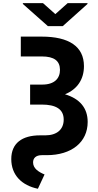

<svg xmlns="http://www.w3.org/2000/svg" viewBox="-20 -955 612 1194"><path d="M239.3 -727.3H109.4V-604H239.3C317.5 -604 352.6 -576.3 353 -520.6C353 -467 318.5 -429 242.9 -429H167.3V-304.7H239.3C327.4 -304.7 376.1 -276.3 376.1 -211.3C376.1 -149.1 332.7 -113.3 261.7 -113.3H229C117.2 -113.3 50.1 -64.3 50.1 34.1C50.1 134.2 115.8 198.2 215.6 218.8L257.1 130C218.8 114 185.7 92 185.7 55C185.7 28.4 203.1 9.9 240.8 9.9H271C424.7 9.9 525.2 -70.3 525.2 -196.7C525.2 -284.1 475.1 -341.6 384.2 -368.6C460.6 -399.9 502.1 -461.3 502.1 -544C501.8 -666.2 408.7 -727.3 239.3 -727.3ZM122.2 -930.4 277.7 -792.6H370.4L524.1 -930.4V-935.4H400.6L324.2 -867.2L247.5 -935.4H122.2Z"/></svg>

Font: Margiela Sans
Style: Bold
Weight: 700
Designer: Stefan Endress, Andreas Faust
Version: Version 1.100;FEAKit 1.0